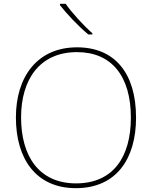

<svg xmlns="http://www.w3.org/2000/svg" viewBox="-20 -972 794 1002"><path d="M323 -952H293V-945C328 -900 388 -836 441 -792H462V-798C417 -838 352 -909 323 -952ZM690 -358C690 -590 579 -725 382 -725C177 -725 63 -574 63 -359C63 -143 168 10 376 10C587 10 690 -143 690 -358ZM90 -359C90 -556 186 -700 382 -700C562 -700 663 -575 663 -358C663 -156 573 -15 377 -15C182 -15 90 -159 90 -359Z"/></svg>

Font: Noto Sans Malayalam Thin
Style: Regular
Weight: 100
Designer: Jelle Bosma - Monotype Design Team
Foundry: Monotype Imaging Inc.
Version: Version 2.104